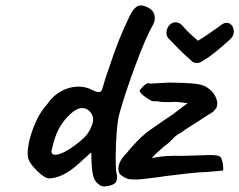

<svg xmlns="http://www.w3.org/2000/svg" viewBox="-20 -667 881 707"><path d="M327 -8Q322 -22 320 -35.5Q318 -49 317 -72L316 -106L275 -69Q212 -10 158 -10Q142 -13 117.5 -37Q93 -61 86 -78Q82 -86 82 -103Q82 -141 102 -194.5Q122 -248 152 -281Q174 -314 205 -331Q236 -348 268 -348Q298 -348 321 -335Q335 -328 344 -328Q354 -328 357 -341Q358 -346 369 -381L380 -413Q402 -479 418 -519Q434 -559 457 -607Q467 -628 478 -638Q489 -648 498 -647Q511 -647 526.5 -638.5Q542 -630 547 -617Q550 -610 550 -600Q550 -589 544 -577Q518 -532 480 -430Q442 -328 421 -253Q413 -226 409.5 -178Q406 -130 406 -84Q406 -40 409 -29Q411 -23 411 -13Q411 4 399.5 10.5Q388 17 370 19Q357 22 345 13Q333 4 327 -8ZM256 -132Q286 -154 299.5 -171Q313 -188 321 -214Q323 -219 323 -228Q323 -246 306 -261Q296 -269 283 -269Q262 -269 239 -247Q213 -223 197 -193.5Q181 -164 170 -113Q168 -106 172 -101.5Q176 -97 185 -97Q192 -97 205 -102Q228 -111 256 -132ZM475 -6Q457 -6 447.5 -9.5Q438 -13 427 -21Q416 -28 416 -46Q416 -73 446 -103Q484 -150 521 -180Q530 -187 543.5 -196Q557 -205 578 -220L618 -247Q625 -253 671 -287Q668 -287 647.5 -290Q627 -293 605 -291Q584 -291 576.5 -291.5Q569 -292 561 -294H546Q537 -294 516 -309Q495 -324 494 -334L510 -352Q513 -354 518 -357.5Q523 -361 526 -361Q529 -361 531 -359L605 -363Q663 -362 690 -359.5Q717 -357 730 -351.5Q743 -346 758 -333Q768 -323 774 -310Q780 -297 780 -286Q780 -272 773 -265Q772 -264 767 -258Q762 -252 759 -252L711 -221Q701 -214 681 -202Q655 -186 651 -181Q642 -177 633.5 -171Q625 -165 620 -160Q615 -154 605 -144.5Q595 -135 584 -128Q569 -115 556 -102.5Q543 -90 539 -85Q543 -86 558.5 -88.5Q574 -91 598 -92.5Q622 -94 648 -93L718 -95Q735 -96 757 -96Q778 -96 787 -92Q794 -90 798 -75.5Q802 -61 802 -48Q802 -40 801 -39Q796 -39 768.5 -36Q741 -33 708 -32Q682 -30 585 -18Q570 -15 533 -11Q501 -6 475 -6ZM705 -435Q690 -435 681 -447Q665 -460 638.5 -486.5Q612 -513 601 -525Q593 -533 593 -547Q593 -562 603 -573.5Q613 -585 627 -585Q642 -585 655 -569Q668 -552 709 -517Q726 -527 750 -543.5Q774 -560 789 -571Q803 -583 814 -583Q826 -583 833.5 -573.5Q841 -564 841 -551Q841 -540 835 -531Q829 -522 789 -488.5Q749 -455 730 -445Q717 -435 705 -435Z"/></svg>

Font: Caveat
Style: Bold
Weight: 700
Designer: Pablo Impallari
Foundry: Pablo Impallari
Version: Version 1.500; ttfautohint (v1.6)